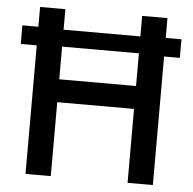

<svg xmlns="http://www.w3.org/2000/svg" viewBox="-51 -751 805 802"><g transform="rotate(5 351.5 -350.0)"><path d="M18 -539H85V0H191V-310H513V0H619V-539H685V-617H619V-700H513V-614H191V-700H85V-617H18ZM191 -406V-543H513V-406Z"/></g></svg>

Font: Fixel Display Medium
Style: Regular
Weight: 500
Designer: AlfaBravo + MacPaw
Foundry: Kyrylo Tkachov, Marchela Mozhyna, Serhii Makarenko, Maria Weinstein, Zakhar Kryvoshyya
Version: Version 1.211